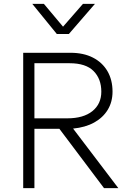

<svg xmlns="http://www.w3.org/2000/svg" viewBox="-20 -973 682 993"><path d="M100 0V-700H345Q412 -700 460.8 -675Q509.5 -650 535.8 -604.8Q562 -559.5 562 -499Q562 -446 537.2 -405.2Q512.5 -364.5 466.8 -339.2Q421 -314 358 -308L592 0H518L287 -307H158V0ZM158 -361H328Q411.5 -361 457.8 -398.2Q504 -435.5 504 -499Q504 -565 464 -605.5Q424 -646 340 -646H158ZM274 -797 147 -953H207L306 -835L409 -953H471L336 -797Z"/></svg>

Font: Geologica Roman Thin
Style: Regular
Weight: 250
Designer: Sindre Bremnes, Frode Helland
Foundry: Monokrom Skriftforlag AS
Version: Version 1.010;gftools[0.9.28]